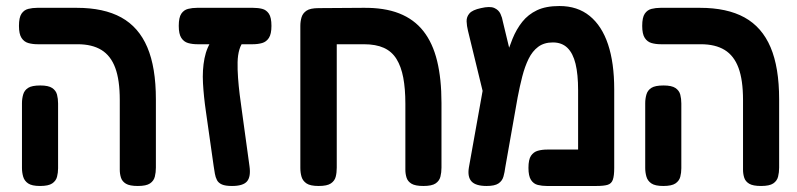

<svg xmlns="http://www.w3.org/2000/svg" viewBox="-20 -609 2650 638"><path d="M438 9Q411 9 398.5 1.5Q386 -6 382 -18.5Q378 -31 378 -45V-277Q378 -343 363 -383.5Q348 -424 317 -443Q286 -462 238 -462H105Q88 -462 74 -466Q60 -470 51.5 -483Q43 -496 43 -523Q43 -551 51.5 -563.5Q60 -576 74 -579.5Q88 -583 104 -583H235Q325 -583 383 -551Q441 -519 469.5 -452Q498 -385 498 -279V-52Q498 -36 494.5 -22Q491 -8 478.5 0.5Q466 9 438 9ZM113 9Q86 9 73.5 0.5Q61 -8 57 -22Q53 -36 53 -51V-266Q53 -281 57 -295Q61 -309 73.5 -317Q86 -325 114 -325Q141 -325 153.5 -316.5Q166 -308 169.5 -294.5Q173 -281 173 -265V-50Q173 -35 169.5 -21.5Q166 -8 153.5 0.5Q141 9 113 9Z M751 9Q729 9 717.5 4Q706 -1 701 -10.5Q696 -20 694 -32Q692 -44 690 -57L664 -240Q657 -288 654.5 -332.5Q652 -377 659.5 -415Q667 -453 688 -481L792 -474Q781 -463 775.5 -444.5Q770 -426 769.5 -402Q769 -378 771 -350.5Q773 -323 776.5 -294.5Q780 -266 784 -239L809 -57Q814 -22 801 -6.5Q788 9 751 9ZM636 -462Q619 -462 605 -466Q591 -470 582.5 -483Q574 -496 574 -523Q574 -551 582.5 -563.5Q591 -576 605 -579.5Q619 -583 635 -583H821Q838 -583 851.5 -579.5Q865 -576 873.5 -563.5Q882 -551 882 -523Q882 -496 873.5 -483Q865 -470 851 -466Q837 -462 820 -462Z M1039 9Q1011 9 998.5 0.5Q986 -8 982 -21.5Q978 -35 978 -51V-523Q978 -538 982 -551.5Q986 -565 998.5 -573.5Q1011 -582 1039 -582L1186 -583Q1257 -584 1306.5 -564.5Q1356 -545 1387 -505.5Q1418 -466 1432.5 -406.5Q1447 -347 1447 -267V-52Q1447 -36 1443.5 -22Q1440 -8 1427.5 0.5Q1415 9 1387 9Q1360 9 1347.5 1.5Q1335 -6 1331 -18.5Q1327 -31 1327 -45V-264Q1327 -314 1320 -351Q1313 -388 1297.5 -413Q1282 -438 1255.5 -450Q1229 -462 1189 -462H1099V-52Q1099 -35 1095.5 -21.5Q1092 -8 1079.5 0.5Q1067 9 1039 9Z M2021 -312V-51Q2021 -25 2016.5 -12Q2012 1 1999.5 5Q1987 9 1961 9H1797Q1781 9 1767 5.5Q1753 2 1744.5 -11Q1736 -24 1736 -51Q1736 -79 1744.5 -91.5Q1753 -104 1767 -108Q1781 -112 1798 -112H1901V-309Q1901 -362 1892.5 -397Q1884 -432 1865.5 -450Q1847 -468 1817 -468Q1788 -468 1768.5 -453.5Q1749 -439 1736.5 -413.5Q1724 -388 1715.5 -355Q1707 -322 1700 -285L1659 -53Q1657 -37 1653 -22.5Q1649 -8 1636.5 0.5Q1624 9 1597 9Q1561 9 1547 -6Q1533 -21 1538 -52L1596 -376L1636 -337Q1648 -375 1659 -411.5Q1670 -448 1683 -480Q1696 -512 1715.5 -536.5Q1735 -561 1764.5 -575Q1794 -589 1839 -589Q1899 -589 1939.5 -556Q1980 -523 2000.5 -461.5Q2021 -400 2021 -312ZM1598 -248 1535 -507Q1531 -523 1530.5 -538Q1530 -553 1540 -564.5Q1550 -576 1578 -582Q1608 -589 1622.5 -582.5Q1637 -576 1643 -563Q1649 -550 1651 -537L1697 -346Z M2509 9Q2482 9 2469.5 1.5Q2457 -6 2453 -18.5Q2449 -31 2449 -45V-277Q2449 -343 2434 -383.5Q2419 -424 2388 -443Q2357 -462 2309 -462H2176Q2159 -462 2145 -466Q2131 -470 2122.5 -483Q2114 -496 2114 -523Q2114 -551 2122.5 -563.5Q2131 -576 2145 -579.5Q2159 -583 2175 -583H2306Q2396 -583 2454 -551Q2512 -519 2540.5 -452Q2569 -385 2569 -279V-52Q2569 -36 2565.5 -22Q2562 -8 2549.5 0.5Q2537 9 2509 9ZM2184 9Q2157 9 2144.5 0.5Q2132 -8 2128 -22Q2124 -36 2124 -51V-266Q2124 -281 2128 -295Q2132 -309 2144.5 -317Q2157 -325 2185 -325Q2212 -325 2224.5 -316.5Q2237 -308 2240.5 -294.5Q2244 -281 2244 -265V-50Q2244 -35 2240.5 -21.5Q2237 -8 2224.5 0.5Q2212 9 2184 9Z"/></svg>

Font: Fredoka SemiCondensed Medium
Style: Regular
Weight: 500
Width: 4
Designer: Ben Nathan
Foundry: Milena B. Brandão, Ben Nathan
Version: Version 2.001